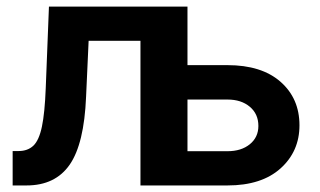

<svg xmlns="http://www.w3.org/2000/svg" viewBox="-20 -566 978 586"><path d="M18.6 0V-105H36.6Q64.5 -105 81.8 -121.3Q99.1 -137.7 107.9 -179.4Q116.7 -221.2 119.6 -296.9L129.4 -545.9H535.6V0H408.7V-441.4H250.5L242.7 -270.5Q236.8 -127.4 192.9 -63.7Q148.9 0 61 0ZM552.2 -367.2H674.3Q778.3 -367.2 836.2 -316.4Q894 -265.6 894 -183.6Q894 -104 836.2 -52Q778.3 0 674.3 0H425.3V-545.9H552.2ZM552.2 -262.2V-104.5H674.3Q716.3 -104.5 742.4 -125.7Q768.6 -147 768.6 -181.6Q768.6 -218.3 742.4 -240.2Q716.3 -262.2 674.3 -262.2Z"/></svg>

Font: Inter SemiBold
Style: Regular
Weight: 600
Designer: Rasmus Andersson
Foundry: rsms
Version: Version 4.001;git-9221beed3